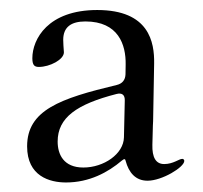

<svg xmlns="http://www.w3.org/2000/svg" viewBox="-20 -757 415 393"><path d="M115.1 -383.5C162.6 -383.5 201 -404.1 229.4 -428.3C235.1 -433.2 236.5 -431.1 237.2 -427.6C243.6 -404.1 257.1 -387.1 282 -387.1C311.8 -387.1 357.2 -414.8 357.2 -427.6C357.2 -430.4 355.1 -431.8 353 -431.8C346.6 -431.8 334.5 -421.2 316.1 -421.2C299 -421.2 291.2 -434.7 291.9 -460.9C294 -553.3 292.6 -441.8 295.5 -627.1C296.2 -670.5 285.5 -736.5 179 -736.5C78.1 -736.5 46.2 -676.8 46.2 -637.8C46.2 -622.9 51.1 -620 59.7 -620C81.7 -620 110.8 -634.9 110.8 -649.9C110.1 -659.1 109.4 -669.7 109.4 -675.4C109.4 -701.7 125.7 -713.1 154.8 -713.1C222.3 -713.1 237.9 -665.5 237.2 -625L236.9 -605.1C236.5 -593.4 230.5 -585.9 219.1 -583.1C103 -555.4 35.5 -531.6 35.5 -457.4C35.5 -396.3 81.7 -383.5 115.1 -383.5ZM98 -467.3C98 -516.3 137.1 -543.7 218.4 -564.6C229.8 -567.5 235.8 -562.9 235.4 -551.1L233.7 -475.9C233 -441.8 192.5 -414.1 150.6 -414.1C110.1 -414.1 98 -441.1 98 -467.3Z"/></svg>

Font: Margiela Serif Light
Style: Regular
Weight: 300
Designer: Andreas Faust, Stefan Endress
Version: Version 1.002;FEAKit 1.0